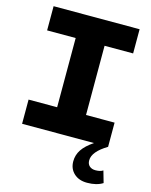

<svg xmlns="http://www.w3.org/2000/svg" viewBox="-135 -786 870 1104"><g transform="rotate(15 300.0 -234.5)"><path d="M44 0V-144H214V-556H44V-700H556V-556H386V-144H556V0Q471 51 471 103Q471 125 484.5 137Q498 149 520 149Q549 149 565 138L585 208Q549 231 492 231Q443 231 413.5 203.5Q384 176 384 132Q384 94 405 62.5Q426 31 472 0Z"/></g></svg>

Font: Red Hat Mono
Style: Bold
Weight: 700
Monospace: yes
Designer: Pentagram, MCKL
Foundry: Pentagram, MCKL
Version: Version 1.023; ttfautohint (v1.8.3)